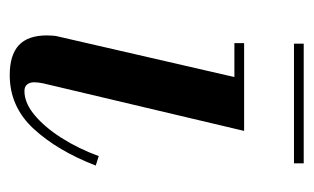

<svg xmlns="http://www.w3.org/2000/svg" viewBox="-142 -478 630 385"><g transform="rotate(90 172.5 -285.0)"><path d="M130 10Q90 10 70.2 -8.2Q50.5 -26.5 50.5 -64.5Q50.5 -69.5 51 -76.5Q51.5 -83.5 53 -88.5L134 -440.5H66V-460H242L146.5 -56.5Q145.5 -52 145 -47.2Q144.5 -42.5 144.5 -38.5Q144.5 -30.5 148.8 -25Q153 -19.5 162 -19.5Q186 -19.5 210.2 -39.8Q234.5 -60 256 -93.8Q277.5 -127.5 292.5 -168.5L311.5 -162.5Q282 -86 237.8 -38Q193.5 10 130 10ZM67 -560V-579.5H307V-560Z"/></g></svg>

Font: Bodoni Moda 11pt Medium
Style: Italic
Weight: 500
Italic angle: -13°
Designer: Owen Earl
Foundry: indestructible type
Version: Version 2.004